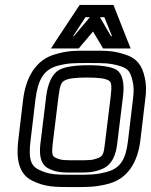

<svg xmlns="http://www.w3.org/2000/svg" viewBox="-20 -725 613 780"><path d="M570 -321C575 -355 574 -386 568 -410C558 -457 537 -489 487 -504C438 -520 409 -519 347 -519C284 -519 256 -520 203 -504C125 -482 85 -410 74 -321L54 -153C45 -78 57 -17 111 9C163 35 202 35 279 35C340 35 371 35 423 21C499 0 539 -66 550 -153L570 -321ZM520 -321 500 -153C491 -77 469 -42 415 -27C371 -15 346 -15 285 -15C208 -15 180 -15 137 -36C102 -53 96 -86 104 -153L124 -321C134 -400 157 -441 211 -457C256 -469 277 -469 341 -469C404 -469 425 -469 467 -457C502 -446 510 -433 519 -394C524 -374 524 -351 520 -321ZM406 -140C402 -103 398 -91 381 -84C355 -73 340 -74 292 -74C244 -74 229 -73 206 -84C191 -91 190 -103 194 -140L218 -336C223 -377 230 -392 241 -397C255 -406 284 -410 333 -410C383 -410 410 -406 423 -397C432 -392 435 -377 430 -336L406 -140ZM456 -140 480 -336C486 -385 478 -425 454 -441C433 -454 393 -460 339 -460C286 -460 244 -454 220 -441C192 -425 174 -385 168 -336L144 -140C139 -97 143 -56 180 -39C213 -23 239 -24 286 -24C333 -24 358 -23 396 -39C436 -56 451 -97 456 -140ZM229 -528H287H300L308 -538L358 -597L393 -538L399 -528H412H470H511L496 -565L446 -692L441 -705H426H319H304L295 -692L211 -565L187 -528H229ZM385 -655H404L435 -578H431L386 -655H385ZM277 -578 327 -655H345L280 -578H277Z"/></svg>

Font: Gamestation Text Outline
Style: Italic
Weight: 400
Designer: Jonas Hecksher
Foundry: Jonas Hecksher, Playtypeª, e-types AS
Version: Version 1.003